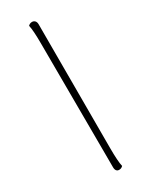

<svg xmlns="http://www.w3.org/2000/svg" viewBox="-187 -736 618 786"><g transform="rotate(-30 122.5 -343.5)"><path d="M126 8C135 8 140 4 144 0C140 -16 138 -47 138 -87V-673C138 -687 130 -695 119 -695C110 -695 105 -691 101 -687C105 -671 107 -640 107 -600L109 -14C109 0 115 8 126 8Z"/></g></svg>

Font: Arima Koshi Thin
Style: Regular
Weight: 250
Designer: Joana Correia and Natanael Gama
Foundry: NDISCOVER
Version: Version 1.019;PS 001.019;hotconv 1.0.88;makeotf.lib2.5.64775